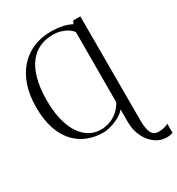

<svg xmlns="http://www.w3.org/2000/svg" viewBox="-230 -897 1191 1291"><g transform="rotate(-30 365.5 -251.0)"><path d="M682 253Q646.5 253 614.8 236Q583 219 558.8 189Q534.5 159 520.8 119.2Q507 79.5 507 33.5V-66Q490 -44 458.2 -26.2Q426.5 -8.5 391.2 1.5Q356 11.5 328.5 11.5Q268 11.5 212.8 -9.5Q157.5 -30.5 114.8 -75.2Q72 -120 47.2 -191Q22.5 -262 22.5 -362Q22.5 -456.5 48 -529.5Q73.5 -602.5 119 -652.2Q164.5 -702 225.5 -727.8Q286.5 -753.5 357 -753.5Q409 -753.5 448.5 -745.2Q488 -737 518.5 -720.5L530.5 -743H585.5V68Q585.5 129 601 160.8Q616.5 192.5 654 192.5Q683.5 192.5 704 186Q724.5 179.5 731 174.5V245Q724 248 713.2 250.5Q702.5 253 682 253ZM328.5 -13.5Q355 -13.5 387 -22.8Q419 -32 450.5 -55.5Q482 -79 506 -122.5L507 -665.5Q495.5 -683 473.5 -697.2Q451.5 -711.5 422.8 -720Q394 -728.5 361 -728.5Q307 -728.5 261 -708.2Q215 -688 180.5 -644.2Q146 -600.5 126.8 -531Q107.5 -461.5 107.5 -363Q107.5 -257.5 134.2 -178.8Q161 -100 210.5 -56.8Q260 -13.5 328.5 -13.5Z"/></g></svg>

Font: Merriweather 144pt Light
Style: Regular
Weight: 300
Version: Version 2.100